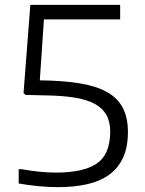

<svg xmlns="http://www.w3.org/2000/svg" viewBox="-20 -760 598 791"><path d="M219 11Q181 11 139 7Q97 3 57 -4V-63H69Q107 -56 142.5 -52.5Q178 -49 212 -49Q324 -49 379 -86.5Q434 -124 434 -218Q434 -259 418 -287Q402 -315 369.5 -332.5Q337 -350 287 -358Q237 -366 168 -367L85 -369L77 -377L105 -740H475V-680H161L144 -429Q238 -428 306.5 -417Q375 -406 419.5 -381.5Q464 -357 485.5 -316.5Q507 -276 507 -216Q507 -154 487 -110.5Q467 -67 429.5 -40Q392 -13 338.5 -1Q285 11 219 11Z"/></svg>

Font: Encode Sans Wide
Style: Light
Weight: 300
Designer: Pablo Impallari, Andres Torresi
Foundry: Pablo Impallari, Andres Torresi
Version: Version 1.000; ttfautohint (v1.00) -l 8 -r 50 -G 200 -x 14 -